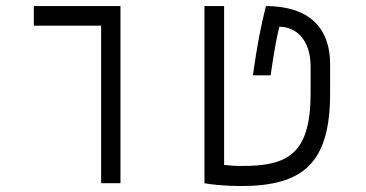

<svg xmlns="http://www.w3.org/2000/svg" viewBox="-20 -606 1212 635"><path d="M314.5 0H378.4V-585.9H91.8V-521H314.5Z M777.3 9.3C983.4 9.3 1071.8 -67.4 1071.8 -296.9V-394.5C1071.8 -514.2 1001.5 -585.9 859.4 -585.9C843.3 -521.5 830.6 -458.5 816.4 -356.9H875C888.2 -450.2 897.9 -493.7 903.8 -517.6C957 -517.6 1007.3 -477.1 1007.3 -385.3V-297.9C1007.3 -95.7 931.2 -57.1 780.8 -57.1C755.4 -57.1 736.3 -58.6 721.2 -60.5V-585.9H656.2V0C676.3 3.9 723.1 9.3 777.3 9.3Z"/></svg>

Font: Cascadia Mono Light
Style: Regular
Weight: 300
Monospace: yes
Designer: Aaron Bell
Foundry: Saja Typeworks
Version: Version 2404.023